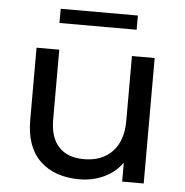

<svg xmlns="http://www.w3.org/2000/svg" viewBox="-51 -752 779 808"><g transform="rotate(5 338.5 -348.0)"><path d="M585 -530H489V-256C489 -200 474.3 -156.7 445 -126C415.7 -95.3 375.7 -80 325 -80C279 -80 243.7 -93.2 219 -119.5C194.3 -145.8 182 -184.7 182 -236V-530H86V-225C86 -149 106.3 -91.5 147 -52.5C187.7 -13.5 243.3 6 314 6C351.3 6 385.8 -1.5 417.5 -16.5C449.2 -31.5 474.7 -52.7 494 -80V0H585ZM173 -702V-642H499V-702Z"/></g></svg>

Font: ICO Headline
Style: Regular
Weight: 500
Designer: Julieta Ulanovsky
Foundry: Julieta Ulanovsky
Version: Version 7.200